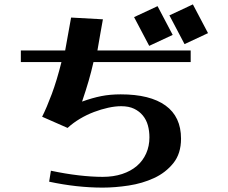

<svg xmlns="http://www.w3.org/2000/svg" viewBox="-20 -797 1040 875"><path d="M859 -777 928 -646 821 -596 752 -727ZM698 -769 767 -638 660 -588 591 -719ZM75 -567H277L304 -717L449 -709Q442 -673 437 -642Q432 -611 424 -567H849V-514H406Q396 -470 384 -428.5Q372 -387 354 -334Q401 -351 441.5 -359Q482 -367 530 -367Q664 -367 734.5 -316Q805 -265 805 -165Q805 -97 770 -53.5Q735 -10 682 14.5Q629 39 566.5 48.5Q504 58 448 58Q330 58 204 31L212 -19Q278 -5 338 2Q398 9 448 9Q497 9 536.5 -4Q576 -17 603.5 -40.5Q631 -64 646 -97.5Q661 -131 661 -171Q661 -200 654 -225.5Q647 -251 631 -270.5Q615 -290 591 -301.5Q567 -313 532 -313Q505 -313 473 -306Q441 -299 408 -286.5Q375 -274 344 -255.5Q313 -237 288 -214L172 -265Q193 -307 216 -368.5Q239 -430 260 -514H75Z"/></svg>

Font: Cafe24 ClassicType
Style: Regular
Weight: 400
Designer: Cafe24 thkim, hmlim, mnelim & 4IR
Foundry: Cafe24
Version: Version 1.000